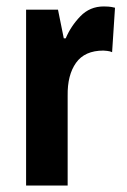

<svg xmlns="http://www.w3.org/2000/svg" viewBox="-20 -642 394 596"><path d="M302 -622Q308 -622 316.5 -621.5Q325 -621 337 -618L328 -480Q322 -483 312.5 -484Q303 -485 301 -485Q243 -485 216 -447Q189 -409 190 -345V-66H61V-612H160L178 -523H184Q200 -561 229.5 -591.5Q259 -622 302 -622Z"/></svg>

Font: Noto Sans Malayalam UI ExtraCondensed
Style: Bold
Weight: 700
Width: 2
Designer: Jelle Bosma - Monotype Design Team
Foundry: Monotype Imaging Inc.
Version: Version 2.104; ttfautohint (v1.8.4.7-5d5b)